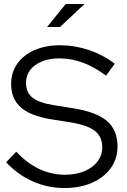

<svg xmlns="http://www.w3.org/2000/svg" viewBox="-20 -937 640 967"><path d="M304 10Q221 10 145 -23.5Q69 -57 11 -120L62 -173Q116 -115 177.5 -86Q239 -57 307 -57Q362 -57 404.5 -74.5Q447 -92 471 -123.5Q495 -155 495 -195Q495 -249 457.5 -278Q420 -307 334 -321L233 -337Q132 -354 84 -397Q36 -440 36 -514Q36 -572 67 -616Q98 -660 153.5 -684.5Q209 -709 282 -709Q356 -709 427.5 -685Q499 -661 558 -616L514 -556Q399 -643 279 -643Q229 -643 191 -627.5Q153 -612 132 -584.5Q111 -557 111 -520Q111 -471 144 -445Q177 -419 253 -407L353 -391Q468 -372 520 -326.5Q572 -281 572 -199Q572 -138 538 -90.5Q504 -43 443.5 -16.5Q383 10 304 10ZM217 -801 311 -917H406L282 -801Z"/></svg>

Font: Red Hat Display VF
Style: Regular
Weight: 300
Designer: Pentagram, MCKL
Foundry: Pentagram, MCKL
Version: Version 1.023